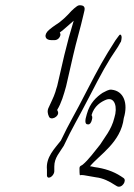

<svg xmlns="http://www.w3.org/2000/svg" viewBox="-20 -736 510 732"><path d="M168 -623C145 -604 151 -583 175 -583H188C198 -583 207 -590 210 -601C211 -605 210 -609 208 -612C226 -625 244 -643 261 -657C248 -615 236 -571 225 -525L198 -408C195 -401 194 -394 191 -385C184 -363 174 -346 166 -327C159 -314 162 -302 166 -293C172 -274 207 -291 201 -310C198 -316 198 -317 198 -317C214 -343 223 -375 232 -407L259 -525C271 -578 287 -630 298 -679L302 -696C304 -705 302 -711 296 -714C287 -717 279 -717 273 -712C266 -707 259 -701 252 -694C236 -676 214 -654 192 -641C184 -636 177 -630 168 -623ZM159 -89V-71C157 -47 186 -62 187 -83V-101C187 -135 208 -155 223 -180C256 -251 277 -282 322 -370C366 -455 388 -497 430 -558L439 -574C442 -577 442 -581 443 -586C445 -596 443 -604 438 -604C436 -604 434 -601 431 -597L420 -582C377 -515 356 -477 310 -388C266 -301 244 -268 212 -200C189 -170 154 -137 159 -89ZM311 -301C303 -276 304 -263 313 -262H316C321 -260 328 -268 330 -278C333 -287 332 -293 329 -297C339 -332 365 -348 385 -356C418 -368 429 -327 416 -287C405 -241 377 -210 362 -185C341 -159 317 -126 295 -108C290 -104 283 -104 283 -94C283 -89 283 -68 285 -68C289 -69 294 -69 300 -68C315 -65 329 -63 346 -60C373 -57 398 -44 416 -32L426 -26C445 -16 466 -49 450 -58L441 -64C412 -83 378 -94 340 -99C334 -100 329 -102 323 -102C359 -146 441 -193 452 -286C469 -342 452 -389 406 -394C394 -396 382 -387 371 -382C349 -367 323 -345 311 -301Z"/></svg>

Font: Stray Cat
Style: UltCnObl
Weight: 400
Version: Version 1.0